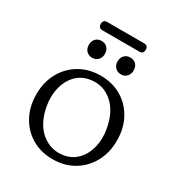

<svg xmlns="http://www.w3.org/2000/svg" viewBox="-170 -810 864 932"><g transform="rotate(30 262.5 -344.0)"><path d="M263.5 -458Q329 -458 379.8 -428Q430.5 -398 459.2 -345.2Q488 -292.5 488 -224Q488 -156 459 -103Q430 -50 379 -19.8Q328 10.5 261.5 10.5Q195.5 10.5 144.8 -19.5Q94 -49.5 65.2 -102.8Q36.5 -156 36.5 -224.5Q36.5 -292 65.5 -344.8Q94.5 -397.5 145.8 -427.8Q197 -458 263.5 -458ZM302 -33.5Q345.5 -41.5 374.5 -72.8Q403.5 -104 414.5 -150.5Q425.5 -197 415.5 -251Q399.5 -339.5 346.5 -383.5Q293.5 -427.5 224 -414.5Q180.5 -406.5 151.2 -375.5Q122 -344.5 110.8 -298Q99.5 -251.5 109 -197.5Q125.5 -108 179.2 -64.5Q233 -21 302 -33.5ZM182 -512Q161.5 -512 149.2 -525.2Q137 -538.5 137 -559Q137 -579.5 149.2 -592.8Q161.5 -606 182 -606Q202.5 -606 214.8 -592.8Q227 -579.5 227 -559Q227 -539 214.8 -525.5Q202.5 -512 182 -512ZM343.5 -512Q323 -512 310.5 -525.2Q298 -538.5 298 -559Q298 -579.5 310.5 -592.8Q323 -606 343.5 -606Q364 -606 376 -592.8Q388 -579.5 388 -559Q388 -539 376 -525.5Q364 -512 343.5 -512ZM136.5 -676Q136.5 -699 159 -699H366Q388.5 -699 388.5 -676Q388.5 -652.5 366 -652.5H159Q136.5 -652.5 136.5 -676Z"/></g></svg>

Font: Fraunces 72pt SuperSoft Light
Style: Regular
Weight: 300
Version: Version 1.000;[0bf87f6ff]